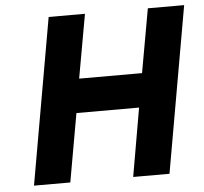

<svg xmlns="http://www.w3.org/2000/svg" viewBox="-51 -753 855 806"><g transform="rotate(-5 377.0 -350.0)"><path d="M60 0 183 -700H336L288 -431H553L601 -700H754L631 0H478L528 -288H264L213 0Z"/></g></svg>

Font: Overpass Black
Style: Italic
Weight: 900
Italic angle: -10°
Designer: Delve Withrington, Dave Bailey, Thomas Jockin
Foundry: Delve Fonts LLC
Version: Version 4.000